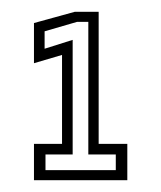

<svg xmlns="http://www.w3.org/2000/svg" viewBox="-20 -720 273 325"><path d="M37.5 -415V-476.5H85V-627L37.5 -613V-681L106.5 -700H147V-476.5H195.5V-415ZM57 -432H176V-458.5H129.5V-683H110.5L55.5 -667V-637.5L103 -652.5V-458.5H57Z"/></svg>

Font: Tourney
Style: Regular
Weight: 400
Designer: Tyler Finck
Foundry: Etcetera Type Co
Version: Version 1.015